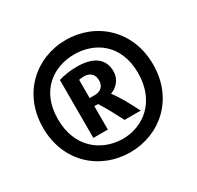

<svg xmlns="http://www.w3.org/2000/svg" viewBox="-176 -971 1282 1251"><g transform="rotate(-30 464.5 -345.5)"><path d="M877 -345C877 -87 688 77 463 77C238 77 49 -87 49 -345C49 -603 238 -768 463 -768C688 -768 877 -603 877 -345ZM764 -346C764 -564 616 -659 463 -659C310 -659 161 -563 161 -346C161 -132 305 -26 463 -23C616 -23 764 -129 764 -346ZM656 -125H535C504 -186 469 -250 437 -301H409V-125H300V-561C341 -574 390 -581 436 -581C566 -581 631 -529 631 -435C631 -378 592 -332 539 -315V-323C580 -272 624 -190 656 -125ZM520 -432C520 -485 483 -503 448 -503C432 -503 418 -501 409 -499V-362H448C487 -362 520 -383 520 -432Z"/></g></svg>

Font: Repo ExtraBold
Style: Bold
Weight: 700
Designer: Stefan Peev
Foundry: Context Ltd
Version: Version 1.502